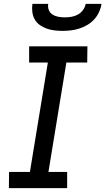

<svg xmlns="http://www.w3.org/2000/svg" viewBox="-20 -975 546 995"><path d="M26 0 27 -84H135L228 -651H131V-735H433L432 -651H324L231 -84H328V0ZM304 -815Q283 -815 262 -817.5Q241 -820 221.5 -827Q202 -834 186 -845.5Q170 -857 160 -874.5Q150 -892 147.5 -913Q145 -934 148 -955H230Q227 -938 233 -923Q239 -908 252.5 -899.5Q266 -891 282.5 -888Q299 -885 316 -885Q333 -885 350.5 -888Q368 -891 383.5 -899.5Q399 -908 410 -923Q421 -938 424 -955H506Q503 -934 493.5 -913Q484 -892 468 -874.5Q452 -857 432 -845.5Q412 -834 390.5 -827Q369 -820 347 -817.5Q325 -815 304 -815Z"/></svg>

Font: Iosevka Etoile Medium
Style: Italic
Weight: 500
Italic angle: -9°
Designer: Belleve Invis
Foundry: Belleve Invis
Version: Version 22.1.2; ttfautohint (v1.8.4)